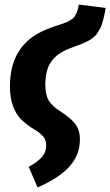

<svg xmlns="http://www.w3.org/2000/svg" viewBox="-20 -606 487 848"><path d="M146 222.2 106.9 130.9Q144 110.8 164.1 88.6Q184.1 66.4 184.1 37.1Q184.1 13.7 171.6 -2.2Q159.2 -18.1 129.9 -35.2Q93.8 -57.6 72.3 -79.6Q50.8 -101.6 37.4 -137.9Q23.9 -174.3 23.9 -225.1Q23.9 -411.1 185.1 -476.1Q202.6 -483.4 225.1 -491Q247.6 -498.5 259.5 -502.4Q271.5 -506.3 285.4 -513.7Q299.3 -521 306.4 -529.3Q313.5 -537.6 319.3 -551.8Q325.2 -565.9 328.1 -585.9L446.8 -570.8Q443.4 -549.8 439.2 -532.5Q435.1 -515.1 431.2 -501.7Q427.2 -488.3 420.2 -476.8Q413.1 -465.3 408.4 -457.5Q403.8 -449.7 393.6 -441.9Q383.3 -434.1 377.4 -429.9Q371.6 -425.8 357.9 -419.7Q344.2 -413.6 336.9 -410.6Q329.6 -407.7 312 -401.4Q294.4 -395 285.2 -391.1Q232.4 -370.6 206.3 -334Q180.2 -297.4 180.2 -231.9Q180.2 -187 195.3 -161.9Q210.4 -136.7 250 -111.8Q293 -84.5 313 -57.6Q333 -30.8 333 9.8Q333 76.7 288.3 127.7Q243.7 178.7 146 222.2Z"/></svg>

Font: Fira Sans Compressed
Style: Bold Italic
Weight: 700
Width: 3
Italic angle: -8°
Designer: Carrois Corporate & Edenspiekermann AG
Foundry: Carrois Corporate GbR & Edenspiekermann AG
Version: Version 4.203;PS 004.203;hotconv 1.0.88;makeotf.lib2.5.64775